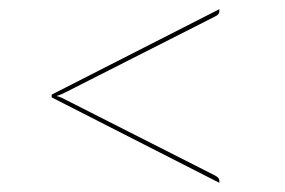

<svg xmlns="http://www.w3.org/2000/svg" viewBox="-20 -544 620 418"><path d="M126.5 -345Q114.5 -338.5 103 -335Q109 -333.5 115 -330.8Q121 -328 126.5 -325L448 -162Q457.5 -157 457.5 -151.5V-146L92.5 -332V-338L457.5 -524V-518.5Q457.5 -512.5 448 -508Z"/></svg>

Font: Lato 2
Style: Regular
Weight: 100
Designer: Lukasz Dziedzic with Adam Twardoch and Botio Nikoltchev
Foundry: tyPoland Lukasz Dziedzic
Version: Version 2.015; 2015-08-06; http://www.latofonts.com/